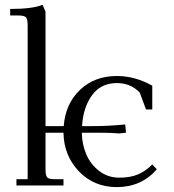

<svg xmlns="http://www.w3.org/2000/svg" viewBox="-20 -766 720 793"><path d="M22 -702.1V-729Q113.8 -729 155.8 -746.1L168 -717.8V-245.1H243.2Q250 -336.9 310.1 -394.5Q370.1 -452.1 462.9 -452.1Q537.6 -452.1 608.9 -412.1V-314H583L557.1 -383.8Q519.5 -422.9 462.9 -422.9Q397 -422.9 360.4 -373Q323.7 -323.2 318.8 -245.1H363.8Q427.2 -245.1 497.1 -252L500 -223.1V-217.8L472.2 -214.8Q442.4 -217.8 395 -217.8H317.9Q318.8 -168.9 336.9 -127.4Q355 -85.9 390.6 -59.1Q426.3 -32.2 473.1 -32.2Q517.6 -32.2 549.3 -45.4Q581.1 -58.6 608.9 -86.9L627.9 -66.9Q563.5 6.8 462.9 6.8Q368.2 6.8 305.9 -58.3Q243.7 -123.5 242.2 -217.8H168V-65.9Q168 -41 175 -33.4Q182.1 -25.9 207 -25.9H242.2V0H47.9V-25.9H94.2V-662.1Q94.2 -687 87.2 -694.6Q80.1 -702.1 55.2 -702.1Z"/></svg>

Font: Dihjauti
Style: Regular
Weight: 400
Designer: T. Christopher White
Version: Version 3.0.0